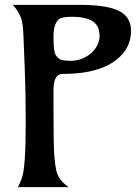

<svg xmlns="http://www.w3.org/2000/svg" viewBox="-20 -767 560 787"><path d="M236.3 -463.9Q199.2 -463.9 199.2 -397V-335.4Q199.2 -165.5 202.9 -125.7Q206.5 -85.9 210.2 -70.3Q213.9 -54.7 220.2 -42.5Q230.5 -22.5 261.2 0H53.7Q71.8 -36.1 75.7 -61.5Q79.6 -86.9 81.5 -115.2Q85.4 -172.9 85.4 -270Q85.4 -387.7 81.5 -484.9L76.2 -619.1Q74.2 -669.9 67.4 -689.9Q56.6 -721.7 32.2 -747.1H305.2Q415.5 -747.1 464.8 -723.6Q517.1 -699.2 517.1 -640.1Q517.1 -567.9 455.1 -520.5Q381.8 -463.9 236.3 -463.9ZM367.7 -673.8Q340.3 -698.2 273.9 -698.2Q233.9 -698.2 221.7 -688.5Q199.2 -669.9 199.2 -615.7Q199.2 -554.7 209 -540.3Q218.8 -525.9 231.4 -521.7Q244.1 -517.6 270.3 -517.6Q296.4 -517.6 319.6 -527.8Q342.8 -538.1 358.2 -553.5Q373.5 -568.8 380.9 -586.2Q388.2 -603.5 388.2 -618.4Q388.2 -633.3 384 -647.9Q379.9 -662.6 367.7 -673.8Z"/></svg>

Font: Amarante
Style: Regular
Weight: 400
Designer: Karolina Lach
Foundry: Sorkin Type Co.
Version: Version 1.001